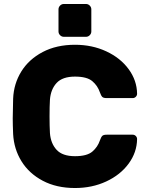

<svg xmlns="http://www.w3.org/2000/svg" viewBox="-20 -935 742 965"><path d="M357 -150Q417 -150 444 -173Q471 -196 482 -229Q488 -246 494 -252Q500 -258 516 -258H647Q656 -258 662.5 -251.5Q669 -245 669 -236Q668 -169 626.5 -112.5Q585 -56 514 -23Q443 10 357 10Q264 10 195 -26.5Q126 -63 88 -124.5Q50 -186 46 -261Q44 -309 44 -340Q44 -377 46 -439Q49 -514 87 -575.5Q125 -637 194.5 -673.5Q264 -710 357 -710Q443 -710 514 -677Q585 -644 626.5 -587.5Q668 -531 669 -464Q669 -455 662.5 -448.5Q656 -442 647 -442H516Q500 -442 494 -448Q488 -454 482 -471Q471 -504 444 -527Q417 -550 357 -550Q294 -550 264.5 -518Q235 -486 231 -434Q229 -400 229 -350Q229 -302 231 -266Q235 -214 264.5 -182Q294 -150 357 -150ZM412 -750H301Q290 -750 282 -758Q274 -766 274 -777V-888Q274 -899 282 -907Q290 -915 301 -915H412Q423 -915 431 -907Q439 -899 439 -888V-777Q439 -766 431 -758Q423 -750 412 -750Z"/></svg>

Font: Rubik
Style: Regular
Weight: 700
Designer: Hubert & Fischer
Foundry: Hubert & Fischer
Version: Version 1.100